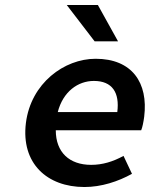

<svg xmlns="http://www.w3.org/2000/svg" viewBox="-20 -739 628 771"><path d="M84 -245C64 -83 169 12 319 12C387 12 454 -10 510 -41L476 -113C434 -90 392 -77 346 -77C259 -77 204 -127 204 -216H547C552 -228 556 -248 559 -270C576 -407 510 -503 364 -503C238 -503 104 -405 84 -245ZM212 -289C233 -371 293 -414 357 -414C431 -414 461 -367 451 -289ZM360 -573H454L373 -719H248Z"/></svg>

Font: Falling Sky
Style: ExtObl
Weight: 400
Designer: Paul D. Hunt
Foundry: Adobe Systems Incorporated
Version: Version 1.02